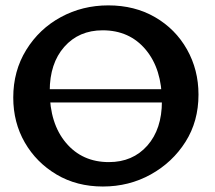

<svg xmlns="http://www.w3.org/2000/svg" viewBox="-20 -678 790 707"><path d="M358.9 8.8Q262.7 8.8 188.2 -35.4Q113.8 -79.6 71.3 -153.3Q28.8 -227.1 28.8 -318.8Q28.8 -417 76.7 -494.4Q124.5 -571.8 204.1 -615Q283.7 -658.2 378.9 -658.2Q476.1 -658.2 551 -614.7Q626 -571.3 668.5 -496.1Q710.9 -420.9 710.9 -329.6Q710.9 -231.4 663.1 -155.8Q615.2 -80.1 535.2 -35.6Q455.1 8.8 358.9 8.8ZM380.9 -81.1Q468.8 -81.1 522.5 -141.8Q576.2 -202.6 576.2 -304.7Q576.2 -423.8 516.6 -495.1Q457 -566.4 357.9 -566.4Q270.5 -566.4 216.8 -505.6Q163.1 -444.8 163.1 -342.8Q163.1 -223.1 222.9 -152.1Q282.7 -81.1 380.9 -81.1ZM623 -300.8H123V-349.6H623Z"/></svg>

Font: ALMAS
Style: Bold
Weight: 700
Designer: ALMAS Font/ by Husham Jawad Kadhim, derived from the Bainsely font by/ Paul James MIller
Foundry: High-Logic / Made with FontCreator
Version: Version 1.411;September 19, 2021;FontCreator 14.0.0.2814 32-